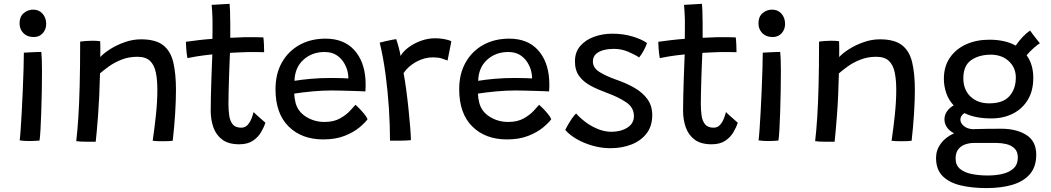

<svg xmlns="http://www.w3.org/2000/svg" viewBox="-20 -736 5509 1006"><path d="M156.5 -542Q122.5 -542 102.5 -562.5Q82.5 -583 82.5 -614Q82.5 -648.5 104 -667Q125.5 -685.5 154 -685.5Q184.5 -685.5 203.2 -664Q222 -642.5 222 -610.5Q222 -582.5 204.2 -562.2Q186.5 -542 156.5 -542ZM187 0.5Q179.5 1 164.8 2Q150 3 134.5 3Q107 3 83 -0.5Q85 -13.5 88 -54.2Q91 -95 94 -151Q97 -207 99.5 -266.5Q102 -326 103.5 -377.5Q105 -429 105 -460Q112.5 -460.5 130.8 -461.5Q149 -462.5 168 -463.2Q187 -464 196.5 -464Q200 -432.5 200 -360Q200 -313.5 199 -258.2Q198 -203 196.2 -150.2Q194.5 -97.5 192.2 -57Q190 -16.5 187 0.5Z M481.5 6.5Q472 6.5 458.5 6.8Q445 7 431.5 6.5Q418.5 6.5 402.8 5.8Q387 5 379.5 3.5Q386 -52 390.5 -122Q395 -192 397.5 -288Q400 -384 400 -518Q412 -520 428.5 -521.2Q445 -522.5 463 -522.5Q474 -522.5 485.2 -522Q496.5 -521.5 505 -520Q505.5 -512 505.8 -484.8Q506 -457.5 505.5 -437Q524 -457.5 558 -479Q592 -500.5 634 -515.2Q676 -530 718.5 -530Q794.5 -530 834 -499.8Q873.5 -469.5 887.8 -410.2Q902 -351 902 -264Q902 -212.5 897.8 -142.5Q893.5 -72.5 885 1.5Q869 4 833.5 4Q817.5 4 803 3.5Q788.5 3 780 1.5Q789.5 -62.5 797 -133.5Q804.5 -204.5 804.5 -265.5Q804.5 -317.5 796.5 -356.5Q788.5 -395.5 766 -417Q743.5 -438.5 699.5 -438.5Q654 -438.5 616 -423.2Q578 -408 549.8 -387.5Q521.5 -367 504 -351.5Q501 -225 493.8 -130.8Q486.5 -36.5 481.5 6.5Z M1370.5 -93Q1363 -69 1347.5 -42.8Q1332 -16.5 1304.5 1.8Q1277 20 1233.5 20Q1177 20 1144.5 -4.5Q1112 -29 1098 -69Q1084 -109 1084 -156Q1084 -187 1085 -230.5Q1086 -274 1087.5 -319Q1089 -364 1090.5 -399.8Q1092 -435.5 1092.5 -451Q1043.5 -446 1007.8 -440Q972 -434 962 -431.5Q957.5 -455 955.8 -482.2Q954 -509.5 954 -517Q982 -521 1019.2 -525.5Q1056.5 -530 1093 -532.5Q1093.5 -552 1093.5 -580.8Q1093.5 -609.5 1093.5 -635Q1093 -656.5 1091.5 -676.8Q1090 -697 1089 -710.5L1183 -716Q1184 -708.5 1185.2 -680.2Q1186.5 -652 1186.5 -612Q1186.5 -596.5 1186.5 -575.2Q1186.5 -554 1186.5 -538Q1201.5 -538.5 1223.5 -539.5Q1245.5 -540.5 1259 -541Q1294 -541.5 1324.2 -541Q1354.5 -540.5 1360 -540Q1362 -526 1363 -502.2Q1364 -478.5 1364 -462.5Q1358.5 -463 1329.5 -463.2Q1300.5 -463.5 1272 -463Q1251.5 -462.5 1226.8 -461.2Q1202 -460 1185 -459Q1184 -442.5 1182.8 -407.8Q1181.5 -373 1180 -331.2Q1178.5 -289.5 1177.8 -251.8Q1177 -214 1177 -192Q1177 -161 1180.8 -132.2Q1184.5 -103.5 1198.8 -85.2Q1213 -67 1244 -67Q1265 -67 1278 -82Q1291 -97 1298.2 -116.2Q1305.5 -135.5 1309 -149Q1314.5 -142.5 1328 -130.5Q1341.5 -118.5 1354.2 -107.5Q1367 -96.5 1370.5 -93Z M1906 -111.5Q1892.5 -92.5 1862.2 -67.5Q1832 -42.5 1785 -24Q1738 -5.5 1673.5 -5.5Q1560.5 -5.5 1492 -73.5Q1423.5 -141.5 1423.5 -268.5Q1423.5 -349.5 1457.2 -409Q1491 -468.5 1550 -501Q1609 -533.5 1685.5 -533.5Q1781 -533.5 1835 -475Q1889 -416.5 1895 -318Q1897 -286.5 1894.5 -257Q1888 -257.5 1867.8 -258.2Q1847.5 -259 1820.5 -259.8Q1793.5 -260.5 1766.2 -261.2Q1739 -262 1719.5 -262Q1669 -262 1615.8 -257Q1562.5 -252 1521.5 -245.5Q1522 -232.5 1524 -220Q1526 -207.5 1529 -196Q1541.5 -150 1584.8 -123.5Q1628 -97 1680 -97Q1729 -97 1762 -115.8Q1795 -134.5 1814.5 -156.2Q1834 -178 1842.5 -187Q1847 -183.5 1860 -170.5Q1873 -157.5 1886.8 -141Q1900.5 -124.5 1906 -111.5ZM1523 -312.5Q1559 -318.5 1607.8 -323Q1656.5 -327.5 1718.5 -327.5Q1751 -327.5 1773.5 -326.5Q1796 -325.5 1805.5 -325Q1805.5 -341.5 1801.5 -360Q1796 -384.5 1781.5 -408.2Q1767 -432 1742.2 -447.8Q1717.5 -463.5 1680 -463.5Q1615 -463.5 1570 -423Q1525 -382.5 1523 -312.5Z M2078.5 -443Q2093.5 -468 2122.2 -489Q2151 -510 2187.2 -522.8Q2223.5 -535.5 2260 -535.5Q2283.5 -535.5 2307.5 -531.2Q2331.5 -527 2345 -519.5L2325 -419Q2313 -424 2294.2 -429.8Q2275.5 -435.5 2248 -435.5Q2203.5 -435.5 2161 -412.2Q2118.5 -389 2094.5 -353Q2101.5 -318 2108.2 -267.5Q2115 -217 2120.5 -164Q2126 -111 2129.5 -67.2Q2133 -23.5 2133 -1.5Q2111.5 0.5 2080.5 1Q2049.5 1.5 2023.5 1Q2023.5 -77 2017.8 -167.2Q2012 -257.5 2000 -347.2Q1988 -437 1969.5 -512.5Q1983 -516.5 2001.2 -520.5Q2019.5 -524.5 2035 -527.5Q2050.5 -530.5 2056 -531Q2062 -514 2069.2 -487Q2076.5 -460 2078.5 -443Z M2868.5 -111.5Q2855 -92.5 2824.8 -67.5Q2794.5 -42.5 2747.5 -24Q2700.5 -5.5 2636 -5.5Q2523 -5.5 2454.5 -73.5Q2386 -141.5 2386 -268.5Q2386 -349.5 2419.8 -409Q2453.5 -468.5 2512.5 -501Q2571.5 -533.5 2648 -533.5Q2743.5 -533.5 2797.5 -475Q2851.5 -416.5 2857.5 -318Q2859.5 -286.5 2857 -257Q2850.5 -257.5 2830.2 -258.2Q2810 -259 2783 -259.8Q2756 -260.5 2728.8 -261.2Q2701.5 -262 2682 -262Q2631.5 -262 2578.2 -257Q2525 -252 2484 -245.5Q2484.5 -232.5 2486.5 -220Q2488.5 -207.5 2491.5 -196Q2504 -150 2547.2 -123.5Q2590.5 -97 2642.5 -97Q2691.5 -97 2724.5 -115.8Q2757.5 -134.5 2777 -156.2Q2796.5 -178 2805 -187Q2809.5 -183.5 2822.5 -170.5Q2835.5 -157.5 2849.2 -141Q2863 -124.5 2868.5 -111.5ZM2485.5 -312.5Q2521.5 -318.5 2570.2 -323Q2619 -327.5 2681 -327.5Q2713.5 -327.5 2736 -326.5Q2758.5 -325.5 2768 -325Q2768 -341.5 2764 -360Q2758.5 -384.5 2744 -408.2Q2729.5 -432 2704.8 -447.8Q2680 -463.5 2642.5 -463.5Q2577.5 -463.5 2532.5 -423Q2487.5 -382.5 2485.5 -312.5Z M3178 40.5Q3131.5 40.5 3085.5 27.5Q3039.5 14.5 3001.8 -7.2Q2964 -29 2941.5 -55.5Q2946 -65 2956 -82.2Q2966 -99.5 2977.8 -116.5Q2989.5 -133.5 2998.5 -141.5Q3020 -117 3050 -95Q3080 -73 3114.5 -59.2Q3149 -45.5 3183.5 -45.5Q3232.5 -45.5 3267 -67.2Q3301.5 -89 3301.5 -128Q3301.5 -173 3260.2 -200.5Q3219 -228 3161 -249Q3114 -266 3075.8 -286.2Q3037.5 -306.5 3015 -337Q2992.5 -367.5 2992.5 -414.5Q2992.5 -462.5 3019.8 -494.5Q3047 -526.5 3091.8 -543Q3136.5 -559.5 3188.5 -559.5Q3246.5 -559.5 3295.2 -544.5Q3344 -529.5 3370 -510.5Q3366.5 -497.5 3354.5 -474.5Q3342.5 -451.5 3329 -435Q3305.5 -450.5 3270.8 -465.2Q3236 -480 3195.5 -480Q3168.5 -480 3143.5 -473.8Q3118.5 -467.5 3102.5 -453Q3086.5 -438.5 3086.5 -413.5Q3086.5 -380.5 3120.8 -359Q3155 -337.5 3206 -319.5Q3260.5 -301 3304 -276Q3347.5 -251 3372.5 -216.2Q3397.5 -181.5 3397.5 -133Q3397.5 -75.5 3368 -37Q3338.5 1.5 3288.8 21Q3239 40.5 3178 40.5Z M3845.5 -93Q3838 -69 3822.5 -42.8Q3807 -16.5 3779.5 1.8Q3752 20 3708.5 20Q3652 20 3619.5 -4.5Q3587 -29 3573 -69Q3559 -109 3559 -156Q3559 -187 3560 -230.5Q3561 -274 3562.5 -319Q3564 -364 3565.5 -399.8Q3567 -435.5 3567.5 -451Q3518.5 -446 3482.8 -440Q3447 -434 3437 -431.5Q3432.5 -455 3430.8 -482.2Q3429 -509.5 3429 -517Q3457 -521 3494.2 -525.5Q3531.5 -530 3568 -532.5Q3568.5 -552 3568.5 -580.8Q3568.5 -609.5 3568.5 -635Q3568 -656.5 3566.5 -676.8Q3565 -697 3564 -710.5L3658 -716Q3659 -708.5 3660.2 -680.2Q3661.5 -652 3661.5 -612Q3661.5 -596.5 3661.5 -575.2Q3661.5 -554 3661.5 -538Q3676.5 -538.5 3698.5 -539.5Q3720.5 -540.5 3734 -541Q3769 -541.5 3799.2 -541Q3829.5 -540.5 3835 -540Q3837 -526 3838 -502.2Q3839 -478.5 3839 -462.5Q3833.5 -463 3804.5 -463.2Q3775.5 -463.5 3747 -463Q3726.5 -462.5 3701.8 -461.2Q3677 -460 3660 -459Q3659 -442.5 3657.8 -407.8Q3656.5 -373 3655 -331.2Q3653.5 -289.5 3652.8 -251.8Q3652 -214 3652 -192Q3652 -161 3655.8 -132.2Q3659.5 -103.5 3673.8 -85.2Q3688 -67 3719 -67Q3740 -67 3753 -82Q3766 -97 3773.2 -116.2Q3780.5 -135.5 3784 -149Q3789.5 -142.5 3803 -130.5Q3816.5 -118.5 3829.2 -107.5Q3842 -96.5 3845.5 -93Z M4028 -542Q3994 -542 3974 -562.5Q3954 -583 3954 -614Q3954 -648.5 3975.5 -667Q3997 -685.5 4025.5 -685.5Q4056 -685.5 4074.8 -664Q4093.5 -642.5 4093.5 -610.5Q4093.5 -582.5 4075.8 -562.2Q4058 -542 4028 -542ZM4058.5 0.5Q4051 1 4036.2 2Q4021.5 3 4006 3Q3978.5 3 3954.5 -0.5Q3956.5 -13.5 3959.5 -54.2Q3962.5 -95 3965.5 -151Q3968.5 -207 3971 -266.5Q3973.5 -326 3975 -377.5Q3976.5 -429 3976.5 -460Q3984 -460.5 4002.2 -461.5Q4020.5 -462.5 4039.5 -463.2Q4058.5 -464 4068 -464Q4071.5 -432.5 4071.5 -360Q4071.5 -313.5 4070.5 -258.2Q4069.5 -203 4067.8 -150.2Q4066 -97.5 4063.8 -57Q4061.5 -16.5 4058.5 0.5Z M4353 6.5Q4343.5 6.5 4330 6.8Q4316.5 7 4303 6.5Q4290 6.5 4274.2 5.8Q4258.5 5 4251 3.5Q4257.5 -52 4262 -122Q4266.5 -192 4269 -288Q4271.5 -384 4271.5 -518Q4283.5 -520 4300 -521.2Q4316.5 -522.5 4334.5 -522.5Q4345.5 -522.5 4356.8 -522Q4368 -521.5 4376.5 -520Q4377 -512 4377.2 -484.8Q4377.5 -457.5 4377 -437Q4395.5 -457.5 4429.5 -479Q4463.5 -500.5 4505.5 -515.2Q4547.5 -530 4590 -530Q4666 -530 4705.5 -499.8Q4745 -469.5 4759.2 -410.2Q4773.5 -351 4773.5 -264Q4773.5 -212.5 4769.2 -142.5Q4765 -72.5 4756.5 1.5Q4740.5 4 4705 4Q4689 4 4674.5 3.5Q4660 3 4651.5 1.5Q4661 -62.5 4668.5 -133.5Q4676 -204.5 4676 -265.5Q4676 -317.5 4668 -356.5Q4660 -395.5 4637.5 -417Q4615 -438.5 4571 -438.5Q4525.5 -438.5 4487.5 -423.2Q4449.5 -408 4421.2 -387.5Q4393 -367 4375.5 -351.5Q4372.5 -225 4365.2 -130.8Q4358 -36.5 4353 6.5Z M5174 -115.5Q5130 -115.5 5095 -122.8Q5060 -130 5033 -143.5Q5012 -129 5012 -109Q5012 -91 5030 -75.8Q5048 -60.5 5078.5 -59Q5081 -59.5 5083.5 -59.5Q5114.5 -60.5 5151.2 -61Q5188 -61.5 5226.5 -61.5Q5306 -61.5 5357.8 -28.8Q5409.5 4 5409.5 74.5Q5409.5 137 5377 175.5Q5344.5 214 5285.8 231.8Q5227 249.5 5148.5 249.5Q5073.5 249.5 5014 235.5Q4954.5 221.5 4919.5 187.2Q4884.5 153 4884.5 91Q4884.5 50.5 4909.2 16.5Q4934 -17.5 4979 -37.5Q4953 -51 4940.8 -70.2Q4928.5 -89.5 4928.5 -110Q4928.5 -134.5 4942.8 -154Q4957 -173.5 4977 -183.5Q4950 -212.5 4937.8 -248.8Q4925.5 -285 4925.5 -323Q4925.5 -388 4957.2 -434Q4989 -480 5042.8 -504Q5096.5 -528 5163.5 -528Q5246.5 -528 5302 -497Q5317.5 -520.5 5338.2 -542.2Q5359 -564 5377 -576Q5382 -569 5391.8 -556Q5401.5 -543 5412 -529.8Q5422.5 -516.5 5428.5 -509.5Q5416.5 -502.5 5396 -484.2Q5375.5 -466 5359 -446.5Q5394 -398.5 5394 -328Q5394 -260 5365.2 -212.8Q5336.5 -165.5 5287 -140.5Q5237.5 -115.5 5174 -115.5ZM5163 -194.5Q5236 -194.5 5269.2 -232.5Q5302.5 -270.5 5302.5 -329.5Q5302.5 -381.5 5265.8 -415.5Q5229 -449.5 5171.5 -449.5Q5110 -449.5 5068.8 -421Q5027.5 -392.5 5027.5 -326Q5027.5 -266 5065 -230.2Q5102.5 -194.5 5163 -194.5ZM5155.5 183.5Q5198.5 183.5 5234.2 174.8Q5270 166 5291.5 145.5Q5313 125 5313 89Q5313 58 5295.5 41.5Q5278 25 5252.5 19Q5227 13 5202.5 13H5082Q5061 13 5039 20Q5017 27 5002 44.8Q4987 62.5 4987 95Q4987 129.5 5010 148.8Q5033 168 5071.5 175.8Q5110 183.5 5155.5 183.5Z"/></svg>

Font: Grandstander
Style: Regular
Weight: 400
Designer: Tyler Finck
Foundry: Etcetera Type Co
Version: Version 1.200; ttfautohint (v1.8.3)